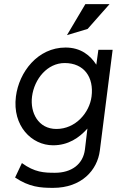

<svg xmlns="http://www.w3.org/2000/svg" viewBox="-20 -712 565 929"><path d="M304 -542 404 -572 510 -692H393ZM253 -88C165 -88 125 -167 135 -245C146 -330 209 -407 293 -407C387 -407 435 -338 423 -245C413 -167 346 -88 253 -88ZM297 -482C163 -482 72 -364 57 -245C39 -103 133 -9 237 -9C310 -9 363 -45 403 -90L391 11C382 83 326 124 246 124C193 124 148 122 86 77L53 147C122 193 175 197 237 197C375 197 451 111 463 17L525 -471H456L446 -399C417 -444 371 -482 297 -482Z"/></svg>

Font: Charger
Style: It
Weight: 400
Designer: Jasper
Foundry: Cannot Into Space Fonts
Version: Version 0.98